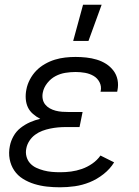

<svg xmlns="http://www.w3.org/2000/svg" viewBox="-20 -784 590 816"><path d="M235 12Q207 12 179.5 9Q152 6 126 -2Q100 -10 77.5 -24Q55 -38 40.5 -59.5Q26 -81 21 -108Q16 -135 22 -164Q26 -185 37.5 -205.5Q49 -226 67.5 -240.5Q86 -255 107.5 -264.5Q129 -274 151 -279Q135 -287 120.5 -299.5Q106 -312 98.5 -328Q91 -344 89.5 -363.5Q88 -383 92 -403Q96 -425 107 -446Q118 -467 134 -483.5Q150 -500 171 -512Q192 -524 213.5 -530.5Q235 -537 257 -539.5Q279 -542 301 -542Q324 -542 347 -539.5Q370 -537 391.5 -530.5Q413 -524 431 -512.5Q449 -501 462 -484Q475 -467 479.5 -445Q484 -423 479 -399L478 -394H407L408 -397Q412 -417 403 -434.5Q394 -452 377.5 -461.5Q361 -471 341.5 -474.5Q322 -478 301 -478Q280 -478 258 -474.5Q236 -471 216 -460.5Q196 -450 181 -431Q166 -412 162 -391Q159 -377 161.5 -363.5Q164 -350 172 -340Q180 -330 191.5 -323.5Q203 -317 216.5 -313.5Q230 -310 244 -309Q258 -308 272 -308H331L318 -244H259Q243 -244 226.5 -242.5Q210 -241 193 -237.5Q176 -234 160 -228Q144 -222 129.5 -211.5Q115 -201 105 -185.5Q95 -170 92 -154Q88 -136 92.5 -119Q97 -102 108 -90Q119 -78 134 -71Q149 -64 166 -59.5Q183 -55 200.5 -53.5Q218 -52 236 -52Q259 -52 282 -55Q305 -58 328 -66Q351 -74 372 -88.5Q393 -103 407 -123L465 -94Q448 -66 420 -44Q392 -22 361 -9.5Q330 3 298 7.5Q266 12 235 12ZM291 -610 333 -764H412L356 -610Z"/></svg>

Font: Lode Term
Style: Italic
Weight: 400
Italic angle: -11°
Monospace: yes
Designer: Belleve Invis
Foundry: Belleve Invis
Version: Version 29.2.0